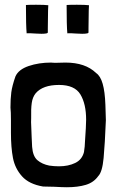

<svg xmlns="http://www.w3.org/2000/svg" viewBox="-20 -777 488 807"><path d="M92 -637Q104 -638 129 -636L154 -635Q166 -635 171 -636Q178 -636 181 -640V-658L182 -733L183 -755Q168 -757 132 -757Q102 -757 89 -756Q89 -669 92 -637ZM263 -637Q275 -638 300 -636L325 -635Q337 -635 342 -636Q349 -636 352 -640V-658L353 -733L354 -755Q339 -757 303 -757Q273 -757 260 -756Q260 -669 263 -637ZM26 -271V-219Q26 -157 34.5 -113Q43 -69 72.5 -36Q102 -3 161 7L207 8Q243 10 261 10Q307 10 340.5 0Q374 -10 393 -37Q410 -54 415.5 -113Q421 -172 425 -272Q425 -281 423 -336.5Q421 -392 411.5 -425Q402 -458 384 -470Q339 -514 255 -514L215 -513Q202 -513 195 -514Q143 -514 100.5 -499.5Q58 -485 45 -456Q31 -416 27.5 -389Q24 -362 24 -325Q26 -308 26 -271ZM342 -274Q342 -249 337 -179Q337 -164 333 -138Q325 -106 296 -92Q267 -78 228 -78Q207 -78 187 -81Q157 -87 137.5 -103.5Q118 -120 115 -160L113 -202Q113 -216 111.5 -241Q110 -266 111 -281Q110 -320 113.5 -344.5Q117 -369 130 -385Q160 -420 228 -420Q294 -420 318 -380Q342 -340 342 -274Z"/></svg>

Font: Londrina Solid Light
Style: Regular
Weight: 300
Designer: Marcelo Magalhaes
Foundry: Marcelo Magalhães
Version: Version 1.002